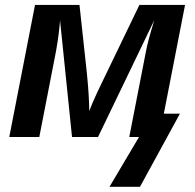

<svg xmlns="http://www.w3.org/2000/svg" viewBox="-20 -548 780 768"><path d="M699.7 -93.3 540 199.2H418L536.1 0H497.1L563.5 -340.8Q570.8 -381.8 597.2 -467.3L372.1 0H268.1L220.2 -466.3Q218.3 -441.4 214.4 -409.9Q210.4 -378.4 203.6 -340.8Q187 -255.9 170.4 -170.4Q153.8 -85 137.2 0H17.1L120.1 -528.3H297.9L327.6 -254.4Q332.5 -205.1 334.7 -167.5Q336.9 -129.9 336.9 -104Q348.6 -134.8 370.6 -182.1L537.6 -528.3H720.2L635.3 -93.3Z"/></svg>

Font: Arimo
Style: Bold Italic
Weight: 700
Italic angle: -12°
Designer: Steve Matteson
Foundry: Monotype Imaging Inc.
Version: Version 1.33